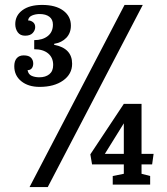

<svg xmlns="http://www.w3.org/2000/svg" viewBox="-20 -750 677 780"><path d="M100 10 486 -730H560L174 10ZM483 -44V-82H354L347 -123L483 -328H555V-125H604L598 -82H555V-44L590 -35V0H438V-35ZM483 -249 406 -125H483ZM268 -646Q268 -616 249.5 -596.5Q231 -577 200 -572V-568Q273 -554 273 -491Q273 -449 236.5 -423Q200 -397 141 -397Q95 -397 66.5 -420Q38 -443 38 -481Q38 -502 48 -513.5Q58 -525 76 -525Q97 -525 106 -515.5Q115 -506 115 -492Q115 -480 109 -472.5Q103 -465 92 -465Q95 -448 108.5 -442Q122 -436 140 -436Q165 -436 180.5 -448.5Q196 -461 196 -486Q196 -516 175.5 -533Q155 -550 119 -550V-587Q153 -587 174 -603.5Q195 -620 195 -650Q195 -671 180.5 -682Q166 -693 141 -693Q124 -693 110 -687Q96 -681 94 -667Q105 -667 114 -660Q123 -653 123 -640Q123 -627 113 -616Q103 -605 82 -605Q62 -605 52 -619Q42 -633 42 -652Q42 -687 71 -708.5Q100 -730 151 -730Q206 -730 237 -707Q268 -684 268 -646Z"/></svg>

Font: Domine SemiBold
Style: Regular
Weight: 600
Designer: Pablo Impallari, Rodrigo Fuenzalida, Brenda Gallo
Foundry: Pablo Impallari, Rodrigo Fuenzalida, Brenda Gallo
Version: Version 2.000